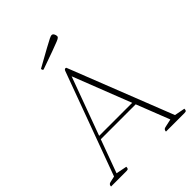

<svg xmlns="http://www.w3.org/2000/svg" viewBox="-237 -964 1085 1085"><g transform="rotate(-45 306.0 -421.5)"><path d="M4 0Q4 -17 20 -20L56 -28L283 -645Q287 -655 294 -655Q298 -655 300 -653L545 -30L608 -18Q608 -8 605 -4Q602 0 591 0H443Q443 -17 459 -20L509 -31L431 -230H152L79 -31L144 -18Q144 -8 141 -4Q138 0 127 0ZM159 -250H423L287 -598ZM202 -737Q198 -737 196 -741.5Q194 -746 194 -750Q266 -790 302 -810Q338 -830 352 -836.5Q366 -843 371 -843Q380 -843 385 -834Q390 -825 390 -816Q390 -812 386 -807.5Q382 -803 364.5 -796Q347 -789 309 -775Q271 -761 202 -737Z"/></g></svg>

Font: Petrona Thin
Style: Regular
Weight: 100
Designer: Ringo R. Seeber
Foundry: Ringo R. Seeber
Version: Version 2.001; ttfautohint (v1.8.3)